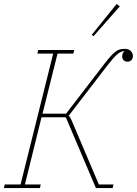

<svg xmlns="http://www.w3.org/2000/svg" viewBox="-23 -951 692 971"><path d="M1 -18H81L246 -680H166L170 -698H352L348 -680H268L192 -376H311L504 -627Q523 -652 537.5 -667.5Q552 -683 563 -691Q574 -699 584.5 -701.5Q595 -704 607 -704Q628 -704 638.5 -693Q649 -682 649 -668Q649 -654 641 -646.5Q633 -639 622 -639Q610 -639 602.5 -646.5Q595 -654 595 -664Q595 -673 597 -679Q599 -685 604 -690V-693Q595 -691 587 -687.5Q579 -684 569.5 -676Q560 -668 547.5 -653.5Q535 -639 517 -616L324 -365Q328 -363 330.5 -359.5Q333 -356 338 -345L477 -18H551L547 0H462L312 -353L307 -358H187L103 -18H183L179 0H-3ZM441 -775 567 -931 583 -919 450 -768Z"/></svg>

Font: IBM Plex Serif Thin
Style: Italic
Weight: 100
Italic angle: -14°
Designer: Mike Abbink, Paul van der Laan, Pieter van Rosmalen
Foundry: Bold Monday
Version: Version 3.001